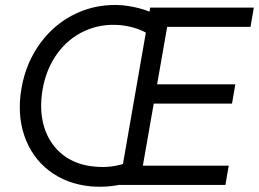

<svg xmlns="http://www.w3.org/2000/svg" viewBox="-20 -730 1022 758"><path d="M65 -383Q83 -484 140.5 -561.5Q198 -639 283 -678Q368 -717 466 -709Q510 -704 548 -692Q586 -680 616 -660L560 -599Q537 -612 510.5 -620Q484 -628 453 -631Q377 -637 312.5 -607Q248 -577 205 -517Q162 -457 148 -376Q134 -293 155 -226.5Q176 -160 228 -119Q280 -78 357 -72Q390 -69 420.5 -73Q451 -77 479 -87L492 -11Q422 12 341 6Q243 -3 174 -56Q105 -109 76 -194.5Q47 -280 65 -383ZM573 -700H982L969 -624H640L544 -76H883L870 0H451ZM564 -397H909L896 -321H551Z"/></svg>

Font: Fixel Italic Variable 20240409 Display Thin
Style: Italic
Weight: 100
Italic angle: -10°
Designer: AlfaBravo + MacPaw
Foundry: Kyrylo Tkachov, Marchela Mozhyna, Serhii Makarenko, Maria Weinstein, Zakhar Kryvoshyya
Version: Version 1.211;Glyphs 3.2 (3225)